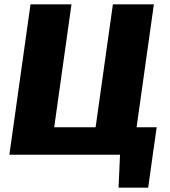

<svg xmlns="http://www.w3.org/2000/svg" viewBox="-20 -710 778 881"><path d="M308 -690 211 0H23L120 -690ZM699 -126 681 0H203L220 -126ZM686 -690 589 0H401L498 -690ZM531 -7 681 0 660 151H524Z"/></svg>

Font: Exo 2 ExtraBold
Style: Italic
Weight: 800
Italic angle: -8°
Designer: Natanael Gama
Foundry: Natanael Gama
Version: Version 2.010